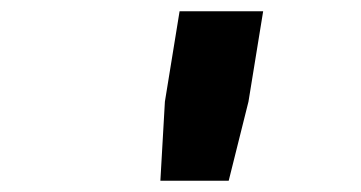

<svg xmlns="http://www.w3.org/2000/svg" viewBox="-20 -750 640 340"><path d="M385 -430H264L272 -570L298 -730H446L420 -570Z"/></svg>

Font: JetBrains Mono Extra Bold
Style: Italic
Weight: 800
Italic angle: -9°
Monospace: yes
Designer: Philipp Nurullin, Konstantin Bulenkov
Foundry: JetBrains
Version: 2.002